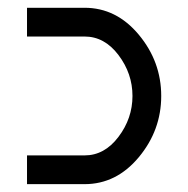

<svg xmlns="http://www.w3.org/2000/svg" viewBox="-20 -469 479 489"><path d="M195.3 0H48.8V-73.2H195.3Q246.1 -73.2 281.7 -120.4Q317.4 -167.5 317.4 -224.6Q317.4 -281.7 281.7 -328.9Q246.1 -376 195.3 -376H48.8V-449.2H195.3Q276.4 -449.2 333.5 -380.6Q390.6 -312 390.6 -224.6Q390.6 -137.2 333.5 -68.6Q276.4 0 195.3 0Z"/></svg>

Font: Catrinity
Style: Regular
Weight: 400
Designer: Alexander Lange
Foundry: High-Logic / Made with FontCreator
Version: Version 2.090;May 20, 2024;FontCreator 15.0.0.2974 64-bit